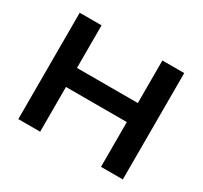

<svg xmlns="http://www.w3.org/2000/svg" viewBox="-142 -881 1133 1074"><g transform="rotate(30 424.5 -343.5)"><path d="M87 0V-687H228V-412H621V-687H762V0H621V-289H228V0Z"/></g></svg>

Font: Archivo SemiExpanded SemiBold
Style: Regular
Weight: 600
Width: 6
Designer: Hector Gatti
Foundry: Omnibus-Type
Version: Version 2.001